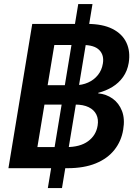

<svg xmlns="http://www.w3.org/2000/svg" viewBox="-20 -848 690 968"><path d="M221.2 100.1 374.5 -827.6H446.3L292.5 100.1ZM22.5 0 142.6 -727.5H419.4Q497.1 -727.5 546.9 -702.4Q596.7 -677.2 617.4 -632.8Q638.2 -588.4 628.9 -530.8Q622.1 -490.2 600.6 -460Q579.1 -429.7 546.9 -409.9Q514.6 -390.1 475.1 -379.9V-377.4Q516.1 -373.5 547.9 -350.8Q579.6 -328.1 595 -288.6Q610.4 -249 601.1 -194.3Q591.8 -136.7 557.1 -92.8Q522.5 -48.8 463.1 -24.4Q403.8 0 319.8 0ZM168.5 -106.4H314.5Q383.8 -106.4 424.1 -136Q464.4 -165.5 472.2 -214.8Q477.5 -246.6 465.8 -270.5Q454.1 -294.4 427 -307.6Q399.9 -320.8 358.4 -320.8H204.1ZM220.2 -418.5H358.9Q394.5 -418.5 424.3 -431.9Q454.1 -445.3 473.6 -469.7Q493.2 -494.1 498.5 -526.9Q505.9 -569.8 480.7 -595.5Q455.6 -621.1 398.4 -621.1H253.9Z"/></svg>

Font: Inter 24pt SemiBold
Style: Italic
Weight: 600
Italic angle: -9.3988°
Designer: Rasmus Andersson
Foundry: rsms
Version: Version 4.001;git-66647c0bb